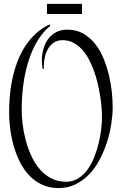

<svg xmlns="http://www.w3.org/2000/svg" viewBox="-20 -794 628 990"><path d="M561 -242.2Q561 -202.6 554 -156Q546.9 -109.4 532.2 -63Q517.6 -16.6 495.1 26.6Q472.7 69.8 441.7 102.8Q410.6 135.7 370.8 155.8Q331.1 175.8 281.7 175.8Q232.9 175.8 195.1 157.5Q157.2 139.2 128.9 108.6Q100.6 78.1 81.1 38.1Q61.5 -2 49.6 -45.4Q37.6 -88.9 32.2 -132.8Q26.9 -176.8 26.9 -215.8Q26.9 -257.3 30.8 -301.5Q34.7 -345.7 44.2 -389.4Q53.7 -433.1 69.3 -474.9Q85 -516.6 108.2 -553Q131.3 -589.4 162.8 -618.9Q194.3 -648.4 235.8 -668L239.7 -661.1Q210.4 -637.2 188.2 -606Q166 -574.7 149.7 -538.8Q133.3 -502.9 122.1 -463.6Q110.8 -424.3 104.2 -384.5Q97.7 -344.7 94.7 -305.4Q91.8 -266.1 91.8 -230Q91.8 -196.3 96.4 -155.8Q101.1 -115.2 111.8 -73.7Q122.6 -32.2 140.1 6.8Q157.7 45.9 183.1 76.2Q208.5 106.4 242.7 124.8Q276.9 143.1 320.8 143.1Q356 143.1 383.5 125.7Q411.1 108.4 431.6 80.1Q452.1 51.8 466.3 15.6Q480.5 -20.5 489.3 -57.6Q498 -94.7 502 -129.6Q505.9 -164.6 505.9 -190.9Q505.9 -211.4 503.7 -239.5Q501.5 -267.6 496.3 -299.3Q491.2 -331.1 483.4 -364.7Q475.6 -398.4 463.9 -430.4Q452.1 -462.4 436.8 -490.7Q421.4 -519 401.4 -540.5Q381.3 -562 356.9 -574.5Q332.5 -586.9 302.7 -586.9Q276.4 -586.9 257.8 -574.5Q239.3 -562 227.8 -542.5Q216.3 -522.9 211.2 -499.3Q206.1 -475.6 206.1 -453.1Q206.1 -450.2 206.1 -446.5Q206.1 -442.9 207 -439.9L199.7 -439Q198.2 -449.7 197 -460.7Q195.8 -471.7 195.8 -482.9Q195.8 -513.2 203.9 -541.7Q211.9 -570.3 228 -592.3Q244.1 -614.3 268.8 -627.7Q293.5 -641.1 326.7 -641.1Q373 -641.1 408.4 -621.1Q443.8 -601.1 470 -568.4Q496.1 -535.6 513.4 -493.4Q530.8 -451.2 541.5 -407Q552.2 -362.8 556.6 -319.8Q561 -276.9 561 -242.2ZM222.2 -773.9H402.8V-721.7H222.2Z"/></svg>

Font: Montez
Style: Regular
Weight: 400
Designer: Astigmatic (AOETI)
Foundry: Astigmatic (AOETI)
Version: Version 1.000